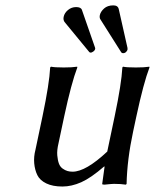

<svg xmlns="http://www.w3.org/2000/svg" viewBox="-20 -678 571 708"><path d="M260.7 -651.9Q278.8 -651.9 282.2 -641.1L330.6 -502Q331.1 -501.5 331.1 -498Q329.6 -491.7 323.7 -487.8Q317.9 -483.9 314.9 -483.9Q310.5 -483.9 308.6 -486.8L217.8 -597.2Q212.4 -605.5 214.8 -616.2Q217.8 -630.4 230.7 -641.1Q243.7 -651.9 260.7 -651.9ZM397.9 -658.2Q415 -658.2 418 -644L450.2 -501V-495.1Q449.7 -491.7 445.3 -486.8Q440.9 -481.9 433.6 -481.9Q429.7 -481.9 427.2 -484.9L350.6 -606Q346.2 -611.8 348.1 -622.1Q351.1 -635.3 363.8 -646.7Q376.5 -658.2 397.9 -658.2ZM363.8 -64Q315.4 -22 279.8 -6.1Q244.1 9.8 210 9.8Q174.3 9.8 150.6 -1.7Q127 -13.2 117.7 -32.2Q108.4 -51.3 106.2 -75.7Q104 -100.1 110.8 -126L136.7 -249Q162.1 -370.1 165 -429.2L168 -432.1Q181.2 -429.2 215.3 -429.2Q231 -429.2 243.2 -429.9Q255.4 -430.7 259.8 -431.6L264.6 -432.1L265.1 -429.2Q243.2 -372.1 216.8 -249L195.8 -149.9Q189.5 -123.5 191.2 -105Q192.9 -86.4 197.3 -74.7Q201.7 -63 210.9 -56.4Q220.2 -49.8 228.8 -47.4Q237.3 -44.9 247.6 -44.9Q296.4 -44.9 375.5 -119.1L402.8 -249Q428.2 -370.1 431.2 -429.2L433.6 -432.1Q446.8 -429.2 481 -429.2Q496.6 -429.2 509 -429.9Q521.5 -430.7 526.4 -431.6L530.8 -432.1L531.2 -429.2Q509.3 -372.1 482.9 -249L470.7 -191.9Q448.7 -88.9 446.8 0L444.3 2.9Q425.3 0 400.4 0Q392.6 0 365.2 2.9Q360.8 2.9 358.6 2.2Q356.4 1.5 356.9 0L365.7 -64Z"/></svg>

Font: Linux Biolinum G
Style: Italic
Weight: 400
Italic angle: -12°
Designer: Philipp H. Poll
Foundry: Philipp H. Poll
Version: Version 0.5.1